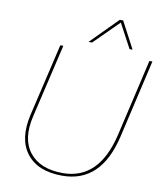

<svg xmlns="http://www.w3.org/2000/svg" viewBox="-92 -920 853 1004"><g transform="rotate(10 334.0 -417.5)"><path d="M480 -845 555 -703H539L470 -832L340 -703H321L462 -845ZM307 10Q176 10 117 -67Q58 -144 89 -276L179 -660H195L104 -271Q74 -146 130.5 -75Q187 -4 307 -4Q499 -4 557 -250L652 -660H668L572 -245Q513 10 307 10Z"/></g></svg>

Font: Elaine Sans Thin
Style: Italic
Weight: 250
Italic angle: -13°
Designer: Wei Huang
Foundry: Wei Huang
Version: Version 2.001;December 24, 2019;FontCreator 12.0.0.2547 64-b